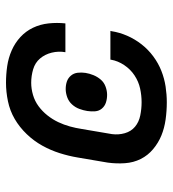

<svg xmlns="http://www.w3.org/2000/svg" viewBox="12 -580 576 640"><g transform="rotate(90 300.0 -260.0)"><path d="M256 8Q228 8 200.5 4Q173 0 148 -11Q123 -22 103.5 -40Q84 -58 72.5 -82Q61 -106 58 -134Q55 -162 58 -190H154Q150 -167 155.5 -144.5Q161 -122 175 -105.5Q189 -89 211 -82.5Q233 -76 256 -76Q276 -76 296.5 -82Q317 -88 334 -100.5Q351 -113 364.5 -130Q378 -147 387 -166Q396 -185 401.5 -205Q407 -225 410 -245L427 -345Q430 -367 424 -388Q418 -409 402.5 -422Q387 -435 365 -439.5Q343 -444 321 -444Q298 -444 275 -439Q252 -434 231.5 -420.5Q211 -407 197 -386Q183 -365 179 -342V-340H83L84 -344Q88 -370 99 -395.5Q110 -421 127.5 -443.5Q145 -466 168 -483Q191 -500 216.5 -510Q242 -520 268.5 -524Q295 -528 321 -528Q350 -528 378.5 -524Q407 -520 431.5 -510Q456 -500 477 -482.5Q498 -465 510 -441Q522 -417 524 -388.5Q526 -360 522 -331L505 -231Q500 -201 490.5 -171Q481 -141 465.5 -113Q450 -85 427 -61Q404 -37 376.5 -21Q349 -5 317.5 1.5Q286 8 256 8ZM277 -191Q263 -191 251.5 -195Q240 -199 232 -208.5Q224 -218 222.5 -231Q221 -244 223 -257Q225 -270 230.5 -283.5Q236 -297 245.5 -308Q255 -319 269 -324Q283 -329 296 -329Q310 -329 322 -325Q334 -321 342 -311.5Q350 -302 351 -289Q352 -276 350 -263Q348 -250 343 -236.5Q338 -223 328 -212Q318 -201 304 -196Q290 -191 277 -191Z"/></g></svg>

Font: Iosevka Custom Medium Oblique
Style: Regular
Weight: 500
Italic angle: -9°
Designer: Belleve Invis
Foundry: Belleve Invis
Version: Version 27.0.1